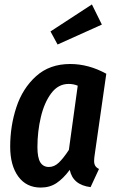

<svg xmlns="http://www.w3.org/2000/svg" viewBox="-20 -832 521 867"><path d="M460 -499 408 -136Q405 -118 405 -105Q405 -92 410 -83.5Q415 -75 427 -69L389 13Q309 3 295 -65Q266 -26 235.5 -5.5Q205 15 164 15Q99 15 62.5 -35Q26 -85 26 -170Q26 -263 54 -348Q82 -433 143 -488Q204 -543 297 -543Q380 -543 460 -499ZM149 -168Q149 -120 162 -99Q175 -78 201 -78Q225 -78 245.5 -97.5Q266 -117 291 -155L331 -445Q312 -453 290 -453Q243 -453 211.5 -411Q180 -369 164.5 -303.5Q149 -238 149 -168ZM395 -812 440 -721 240 -631 208 -690Z"/></svg>

Font: Fira Sans Extra Condensed Medium
Style: Italic
Weight: 500
Width: 3
Italic angle: -8°
Designer: Carrois Corporate & Edenspiekermann AG
Foundry: Carrois Corporate GbR & Edenspiekermann AG
Version: Version 4.203